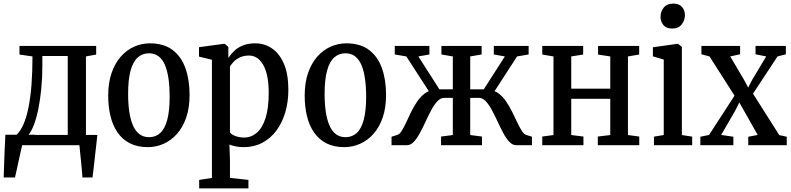

<svg xmlns="http://www.w3.org/2000/svg" viewBox="-22 -809 4408 1070"><path d="M37 0V-55L68 -55.5Q91.5 -76.5 108.5 -115.5Q125.5 -154.5 136.8 -210Q148 -265.5 153.5 -336.8Q159 -408 159 -494.5L86.5 -505V-553H514V-505L457 -494.5V0ZM136 -57H355.5V-497H214V-443Q214 -375.5 208 -314Q202 -252.5 191.5 -201.2Q181 -150 166.8 -112.8Q152.5 -75.5 136 -57ZM-1.5 180Q0 145 1 105.5Q2 66 4 24.2Q6 -17.5 8 -58H173L103 -6Q98.5 12.5 92.5 39.8Q86.5 67 80.2 95.5Q74 124 69 147Q64 170 61.5 180ZM437.5 180Q436 159.5 434 136.5Q432 113.5 429.5 89.5Q427 65.5 424.8 42.8Q422.5 20 420.5 0L374.5 -57H520.5Q518.5 -37 515.8 -13.2Q513 10.5 510.2 36.2Q507.5 62 504.5 87.5Q501.5 113 498.8 136.8Q496 160.5 493.5 180Z M581 -277Q581 -348 599.8 -402.2Q618.5 -456.5 651.2 -493.5Q684 -530.5 725.8 -549Q767.5 -567.5 813 -567.5Q891 -567.5 939.8 -530.5Q988.5 -493.5 1011.5 -428.8Q1034.5 -364 1034.5 -280.5Q1034.5 -208.5 1015.8 -154Q997 -99.5 964.2 -62.8Q931.5 -26 889.5 -7.5Q847.5 11 802 11Q744 11 702.2 -10.2Q660.5 -31.5 633.5 -70.2Q606.5 -109 593.8 -161.5Q581 -214 581 -277ZM808.5 -44.5Q845.5 -44.5 871 -67.8Q896.5 -91 910 -141.2Q923.5 -191.5 923.5 -271Q923.5 -325 917.2 -369.2Q911 -413.5 897.8 -445.5Q884.5 -477.5 862.2 -494.8Q840 -512 808.5 -512Q771.5 -512 745.5 -488.8Q719.5 -465.5 705.8 -415.8Q692 -366 692 -285.5Q692 -231 698.5 -186.8Q705 -142.5 718.8 -110.5Q732.5 -78.5 754.8 -61.5Q777 -44.5 808.5 -44.5Z M1088 241V193.5L1159 182.5V-476L1087 -493.5V-546L1227.5 -565H1230.5L1250.5 -547.5V-486Q1263 -505 1282 -524Q1301 -543 1330 -555.2Q1359 -567.5 1401.5 -567.5Q1451.5 -567.5 1493.2 -539.5Q1535 -511.5 1560 -454Q1585 -396.5 1585 -308Q1585 -242.5 1568.2 -184.5Q1551.5 -126.5 1519.2 -82.5Q1487 -38.5 1440.5 -13.8Q1394 11 1335 11Q1312 11 1291.2 6.8Q1270.5 2.5 1256.5 -3.5L1259.5 80.5V182.5L1362.5 193.5V241ZM1338.5 -42.5Q1378 -42.5 1409 -69Q1440 -95.5 1457.8 -150.8Q1475.5 -206 1475.5 -291.5Q1475.5 -347.5 1466.8 -386.8Q1458 -426 1442.8 -451Q1427.5 -476 1408 -487.8Q1388.5 -499.5 1366.5 -499.5Q1337.5 -499.5 1316.2 -489.8Q1295 -480 1281.2 -465.8Q1267.5 -451.5 1259.5 -438.5V-72Q1266 -60 1289 -51.2Q1312 -42.5 1338.5 -42.5Z M1676 -277Q1676 -348 1694.8 -402.2Q1713.5 -456.5 1746.2 -493.5Q1779 -530.5 1820.8 -549Q1862.5 -567.5 1908 -567.5Q1986 -567.5 2034.8 -530.5Q2083.5 -493.5 2106.5 -428.8Q2129.5 -364 2129.5 -280.5Q2129.5 -208.5 2110.8 -154Q2092 -99.5 2059.2 -62.8Q2026.5 -26 1984.5 -7.5Q1942.5 11 1897 11Q1839 11 1797.2 -10.2Q1755.5 -31.5 1728.5 -70.2Q1701.5 -109 1688.8 -161.5Q1676 -214 1676 -277ZM1903.5 -44.5Q1940.5 -44.5 1966 -67.8Q1991.5 -91 2005 -141.2Q2018.5 -191.5 2018.5 -271Q2018.5 -325 2012.2 -369.2Q2006 -413.5 1992.8 -445.5Q1979.5 -477.5 1957.2 -494.8Q1935 -512 1903.5 -512Q1866.5 -512 1840.5 -488.8Q1814.5 -465.5 1800.8 -415.8Q1787 -366 1787 -285.5Q1787 -231 1793.5 -186.8Q1800 -142.5 1813.8 -110.5Q1827.5 -78.5 1849.8 -61.5Q1872 -44.5 1903.5 -44.5Z M2160 0V-47L2193 -57.5Q2205.5 -61.5 2217.2 -80.5Q2229 -99.5 2241.8 -127.2Q2254.5 -155 2269.2 -185.2Q2284 -215.5 2302.2 -242.2Q2320.5 -269 2343.2 -286.8Q2366 -304.5 2394 -306.5L2393.5 -261L2242.5 -494.5L2178 -505.5V-553H2371V-505.5L2309.5 -494.5L2427 -311H2501.5V-494.5L2438 -505.5V-553H2662V-505.5L2598.5 -494.5V-311H2674L2791.5 -494.5L2730 -505.5V-553H2924V-505.5L2859.5 -494.5L2708.5 -261L2707.5 -306.5Q2736 -304.5 2758.8 -286.8Q2781.5 -269 2799.5 -242.2Q2817.5 -215.5 2832.5 -185.2Q2847.5 -155 2860.5 -127.2Q2873.5 -99.5 2885.5 -80.5Q2897.5 -61.5 2909.5 -57.5L2942.5 -47V0H2854Q2834 0 2816.2 -19Q2798.5 -38 2782.5 -68Q2766.5 -98 2751 -131.8Q2735.5 -165.5 2719.2 -195.5Q2703 -225.5 2685.5 -244.5Q2668 -263.5 2647.5 -263.5H2598.5V-56.5L2664 -48V0H2436V-48L2501.5 -56.5V-263.5H2453.5Q2433 -263.5 2415.2 -244.5Q2397.5 -225.5 2381.5 -195.5Q2365.5 -165.5 2350 -131.8Q2334.5 -98 2318.2 -68Q2302 -38 2284.5 -19Q2267 0 2246.5 0Z M3000 0V-48L3062.5 -56.5V-494.5L3000 -505V-553H3228V-505L3161.5 -494.5V-315H3379V-494.5L3311 -505V-553H3540V-505L3477.5 -494.5V-56.5L3540.5 -48V0H3309.5V-48L3379 -56.5V-258.5H3161.5V-56.5L3229.5 -48V0Z M3622.5 0V-47.5L3677 -56.5V-477L3616.5 -495V-545.5L3754 -565H3756.5L3778 -547.5V-56.5L3835.5 -47.5V0ZM3723 -650Q3691.5 -650 3675.2 -669.2Q3659 -688.5 3659 -715Q3659 -744 3676.8 -766.5Q3694.5 -789 3730.5 -789H3731.5Q3762.5 -789 3778.8 -770.2Q3795 -751.5 3795 -725Q3795 -696 3777.2 -673Q3759.5 -650 3724 -650Z M3929.5 -57 4071.5 -276 3932 -494.5 3887 -506.5V-553H4102.5V-506.5L4047.5 -494.5L4124 -365L4147.5 -321L4170 -364.5L4248 -494.5L4188.5 -506.5V-553H4357.5V-506.5L4311 -494.5L4174.5 -287L4321 -56L4362.5 -47V0H4148V-47L4200.5 -57L4124 -192.5L4098 -238L4076 -193.5L3997 -57L4065 -47V0H3881V-47Z"/></svg>

Font: Merriweather 24pt SemiCondensed
Style: Regular
Weight: 400
Width: 4
Designer: Eben Sorkin
Foundry: Eben Sorkin
Version: Version 2.100